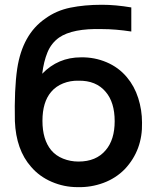

<svg xmlns="http://www.w3.org/2000/svg" viewBox="-20 -770 658 806"><path d="M319.8 -529.3Q376.5 -530.3 427.2 -508.8Q478 -487.3 512.7 -445.8Q544.4 -408.2 560.3 -358.2Q576.2 -308.1 576.2 -255.4Q579.1 -140.6 504.4 -60.5Q466.3 -21.5 414.1 -2.2Q361.8 17.1 305.2 15.6Q249 15.6 197.3 -6.6Q145.5 -28.8 110.4 -69.8Q47.4 -141.1 42.5 -261.2Q39.6 -395.5 52.2 -481.4Q74.2 -626 169.9 -691.9Q215.8 -725.6 275.1 -737.8Q334.5 -750 408.2 -750Q464.8 -750 531.2 -738.8V-637.7Q464.4 -647.9 408.2 -647.9Q284.7 -651.4 228 -612.3Q195.3 -588.9 179.4 -550.5Q163.6 -512.2 157.2 -460.4Q223.6 -529.3 319.8 -529.3ZM309.6 -431.2Q275.4 -432.1 244.9 -419.9Q214.4 -407.7 194.8 -384.3Q158.2 -341.8 158.2 -262.7Q158.2 -184.1 194.8 -139.6Q214.4 -116.2 244.9 -104Q275.4 -91.8 309.6 -91.8Q383.8 -91.8 423.8 -139.6Q461.4 -183.6 461.4 -261.2Q461.4 -340.3 423.8 -384.3Q383.3 -432.6 309.6 -431.2Z"/></svg>

Font: Manrope3 Semibold
Style: Regular
Weight: 600
Width: 4
Designer: Mikhail Sharanda
Foundry: Mikhail Sharanda
Version: Version 3.000;PS 003.000;hotconv 1.0.88;makeotf.lib2.5.64775